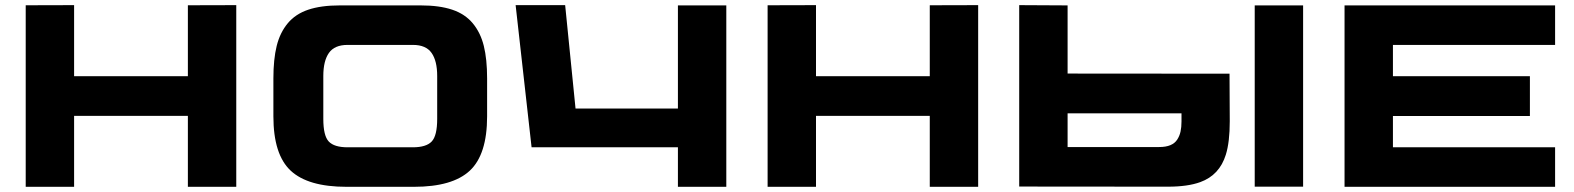

<svg xmlns="http://www.w3.org/2000/svg" viewBox="-20 -720 6066 740"><path d="M704.1 -699.7 890.6 -700.2V0H704.1V-273.4H265.6V0H79.1V-699.7L265.6 -700.2V-426.3H704.1Z M1601.1 -699.2Q1673.8 -699.2 1723.1 -682.6Q1772.5 -666 1802.2 -630.1Q1832 -594.2 1844.7 -543Q1857.4 -491.7 1857.4 -418V-271.5Q1857.4 -124.5 1790.8 -62.3Q1724.1 0 1575.7 0H1315.4Q1167 0 1100.3 -62.3Q1033.7 -124.5 1033.7 -271.5V-418Q1033.7 -491.7 1046.4 -543Q1059.1 -594.2 1088.9 -630.1Q1118.7 -666 1168 -682.6Q1217.3 -699.2 1290 -699.2ZM1665 -261.7V-427.2Q1665 -485.4 1643.3 -516.1Q1621.6 -546.9 1571.8 -546.9H1319.3Q1269.5 -546.9 1247.8 -516.1Q1226.1 -485.4 1226.1 -427.2V-261.7Q1226.1 -196.8 1247.1 -174.6Q1268.1 -152.3 1319.8 -152.3H1570.8Q1622.6 -152.3 1643.8 -174.6Q1665 -196.8 1665 -261.7Z M2592.8 -699.2H2779.3V0H2592.8V-152.3H2028.8L1967.3 -700.2H2158.2L2198.2 -301.8H2592.8Z M3563.5 -699.7 3750 -700.2V0H3563.5V-273.4H3125V0H2938.5V-699.7L3125 -700.2V-426.3H3563.5Z M4718.8 -436 4719.7 -252.9Q4719.7 -172.4 4704.6 -124Q4680.2 -44.9 4606 -18.1Q4557.6 -0.5 4481.4 -0.5L3908.2 -1V-700.2L4094.7 -699.2V-436.5ZM4447.8 -153.3Q4473.6 -153.3 4491 -160.6Q4508.3 -168 4517.3 -182.1Q4526.4 -196.3 4530 -212.9Q4533.7 -229.5 4533.7 -252V-283.2H4094.7V-153.3ZM4815.9 -699.2H5002.4V-0.5H4815.9Z M5973.6 -546.9H5348.6V-426.3H5876.5V-272.9H5348.6V-152.3H5973.6V0H5162.1V-699.2H5973.6Z"/></svg>

Font: Wadik
Style: Bold
Weight: 700
Designer: Sasha Pavljenko
Version: Version 1.001;Fontself Maker 3.5.4